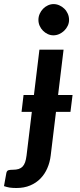

<svg xmlns="http://www.w3.org/2000/svg" viewBox="-105 -762 402 962"><path d="M65 -286H13L3 -201.5H54.5L28 17.5C26.3 30.8 23.9 42 20.8 51C17.6 60 13.3 67.2 8 72.8C2.7 78.2 -3.9 82.2 -11.8 84.8C-19.6 87.2 -29 88.5 -40 88.5C-51.3 88.5 -59.2 89.4 -63.8 91.2C-68.2 93.1 -71.3 97.3 -73 104L-85 170.5C-75.7 173.8 -66.3 176.2 -57 177.8C-47.7 179.2 -36.3 180 -23 180C3 180 26.1 175.8 46.2 167.2C66.4 158.8 83.7 147.1 98 132.2C112.3 117.4 123.8 100.2 132.2 80.5C140.8 60.8 146.3 39.8 149 17.5L175.5 -201.5H248L258.5 -286H186L213.5 -513H92.5ZM241 -662.5C241 -673.5 238.8 -683.8 234.5 -693.5C230.2 -703.2 224.4 -711.5 217.2 -718.5C210.1 -725.5 201.8 -731.1 192.5 -735.2C183.2 -739.4 173.5 -741.5 163.5 -741.5C153.8 -741.5 144.4 -739.4 135.2 -735.2C126.1 -731.1 118 -725.4 111 -718.2C104 -711.1 98.3 -702.7 94 -693C89.7 -683.3 87.5 -673.2 87.5 -662.5C87.5 -651.8 89.6 -641.8 93.8 -632.5C97.9 -623.2 103.5 -615 110.5 -608C117.5 -601 125.5 -595.4 134.5 -591.2C143.5 -587.1 152.8 -585 162.5 -585C172.5 -585 182.2 -587.1 191.5 -591.2C200.8 -595.4 209.2 -601 216.5 -608C223.8 -615 229.8 -623.2 234.2 -632.5C238.8 -641.8 241 -651.8 241 -662.5Z"/></svg>

Font: Lato
Style: Bold Italic
Weight: 700
Italic angle: -7°
Designer: Lukasz Dziedzic
Foundry: tyPoland Lukasz Dziedzic
Version: Version 2.007; 2014-02-27